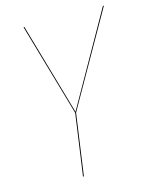

<svg xmlns="http://www.w3.org/2000/svg" viewBox="-105 -749 643 818"><g transform="rotate(-15 216.5 -340.0)"><path d="M433.1 -680.2 200.7 -271 162.6 0H158.7L196.8 -271L78.6 -680.2H82.5L199.2 -274.9L428.7 -680.2Z"/></g></svg>

Font: Fira Sans Compressed Four
Style: Italic
Weight: 100
Width: 3
Italic angle: -8°
Designer: Carrois Corporate & Edenspiekermann AG
Foundry: Carrois Corporate GbR & Edenspiekermann AG
Version: Version 4.203;PS 004.203;hotconv 1.0.88;makeotf.lib2.5.64775